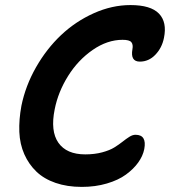

<svg xmlns="http://www.w3.org/2000/svg" viewBox="-20 -731 673 761"><path d="M304.2 9.8Q246.1 9.8 200.2 -6.1Q154.3 -22 124.3 -50.8Q94.2 -79.6 76.4 -119.6Q58.6 -159.7 56.6 -208.3Q54.7 -256.8 64.9 -312Q81.1 -391.1 122.8 -464.4Q164.6 -537.6 221.9 -591.8Q279.3 -646 351.6 -678.5Q423.8 -710.9 497.1 -710.9Q577.6 -710.9 610.1 -677Q642.6 -643.1 629.9 -581.1Q622.1 -541.5 595.9 -514.2Q569.8 -486.8 534.2 -486.8Q496.1 -486.8 504.9 -536.1Q508.3 -554.2 500.7 -563.7Q493.2 -573.2 465.8 -573.2Q405.3 -573.2 347.2 -533Q289.1 -492.7 249.8 -429.7Q210.4 -366.7 196.8 -297.9Q179.2 -211.4 211.4 -165.3Q243.7 -119.1 317.9 -119.1Q355 -119.1 385 -127.2Q415 -135.3 433.3 -146.7Q451.7 -158.2 465.8 -169.4Q480 -180.7 492.7 -188.7Q505.4 -196.8 517.1 -196.8Q562.5 -196.8 551.8 -140.1Q546.4 -112.8 527.8 -86.9Q509.3 -61 479.2 -39.1Q449.2 -17.1 403.6 -3.7Q357.9 9.8 304.2 9.8Z"/></svg>

Font: Shantell Sans Normal
Style: Italic
Weight: 600
Italic angle: -11.31°
Designer: Stephen Nixon, Anya Danilova, Shantell Martin
Foundry: Arrow Type
Version: Version 1.006;[559af2be0]